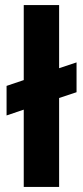

<svg xmlns="http://www.w3.org/2000/svg" viewBox="-20 -740 329 760"><path d="M74 0V-306L6 -283V-400L74 -423V-720H214V-470L283 -493V-375L214 -352V0Z"/></svg>

Font: Host Grotesk Black
Style: Regular
Weight: 900
Designer: Doğukan Karapınar based on Poppins by Indian Type Foundry, Jonny Pinhorn
Foundry: Element Type
Version: Version 1.000; ttfautohint (v1.8.4.7-5d5b);gftools[0.9.33]